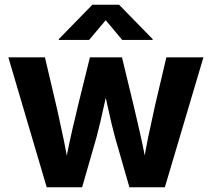

<svg xmlns="http://www.w3.org/2000/svg" viewBox="-20 -787 890 807"><path d="M15.1 -545.9H168.9L216.3 -344.2L223.1 -314.5Q237.8 -248 248.5 -196.3Q259.3 -144.5 268.6 -85.4H252Q268.6 -181.6 299.8 -308.6Q302.2 -320.8 308.1 -344.2L357.9 -545.9H492.7L541.5 -344.2Q547.9 -316.9 554.2 -289.6Q583 -168.5 597.2 -85.4H580.6Q590.8 -152.3 602.5 -209.2Q614.3 -266.1 631.8 -344.2L679.2 -545.9H835L672.9 0H523.9L463.4 -210.4Q450.7 -255.4 430.2 -350.1Q425.3 -371.6 420.9 -392.6Q416.5 -413.6 411.6 -433.1H437.5Q437 -432.1 418 -346.7Q410.2 -310.5 401.4 -272.9Q392.6 -235.4 385.7 -210.4L325.2 0H176.3ZM227.1 -619.1V-622.6L368.2 -767.1H480.5L621.6 -622.6V-619.1H493.7L424.3 -702.1L354.5 -619.1Z"/></svg>

Font: Inter RS Variable
Style: Regular
Weight: 400
Designer: Rasmus Andersson (customised by Maria Ramos and Noel Pretorius)
Foundry: rsms
Version: Version 3.001;Glyphs 3.2.3 (3260)